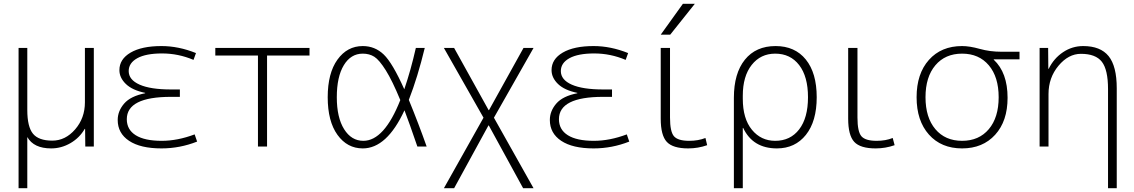

<svg xmlns="http://www.w3.org/2000/svg" viewBox="-20 -773 5985 1013"><path d="M428 -520H475V0H430L429 -93H427Q400 -46 352 -18Q304 10 250 10Q158 10 124 -50V220H78V-520H124V-193Q124 -104 154 -67.5Q184 -31 256 -31Q325 -31 376.5 -90.5Q428 -150 428 -233Z M746 -281V-283Q678 -297 644 -330Q610 -363 610 -403Q610 -461 669 -495.5Q728 -530 832 -530Q922 -530 1014 -493L1001 -457Q921 -491 835 -491Q750 -491 704.5 -466Q659 -441 659 -398Q659 -352 716.5 -326.5Q774 -301 882 -301H929V-262H882Q649 -262 649 -144Q649 -89 696 -59.5Q743 -30 833 -30Q917 -30 1007 -64L1020 -26Q929 10 832 10Q721 10 661 -30Q601 -70 601 -140Q601 -187 635 -226.5Q669 -266 746 -281Z M1389 -480V0H1341V-480H1116V-520H1613V-480Z M2137 -246Q2189 -119 2231 0H2182Q2140 -123 2114 -191Q2021 10 1894 10Q1812 10 1760.5 -61.5Q1709 -133 1709 -260Q1709 -387 1760.5 -458.5Q1812 -530 1894 -530Q1958 -530 2004.5 -485.5Q2051 -441 2113 -302Q2147 -401 2174 -520H2221Q2184 -367 2137 -246ZM2092 -245Q2050 -347 2015.5 -402Q1981 -457 1955 -473.5Q1929 -490 1894 -490Q1831 -490 1794 -429Q1757 -368 1757 -260Q1757 -153 1795.5 -91.5Q1834 -30 1897 -30Q2007 -30 2092 -245Z M2559 -111H2557L2376 220H2322L2531 -152L2322 -520H2376L2558 -192H2560L2742 -520H2795L2586 -152L2795 220H2740Z M3026 -281V-283Q2958 -297 2924 -330Q2890 -363 2890 -403Q2890 -461 2949 -495.5Q3008 -530 3112 -530Q3202 -530 3294 -493L3281 -457Q3201 -491 3115 -491Q3030 -491 2984.5 -466Q2939 -441 2939 -398Q2939 -352 2996.5 -326.5Q3054 -301 3162 -301H3209V-262H3162Q2929 -262 2929 -144Q2929 -89 2976 -59.5Q3023 -30 3113 -30Q3197 -30 3287 -64L3300 -26Q3209 10 3112 10Q3001 10 2941 -30Q2881 -70 2881 -140Q2881 -187 2915 -226.5Q2949 -266 3026 -281Z M3515 -520V-153Q3515 -78 3536 -54Q3557 -30 3616 -30Q3664 -30 3702 -45L3711 -7Q3663 10 3611 10Q3530 10 3498 -24.5Q3466 -59 3466 -147V-520ZM3466 -590 3583 -753H3646L3516 -590Z M4070 -490Q3993 -490 3946 -430.5Q3899 -371 3899 -268V-252Q3899 -147 3947 -88.5Q3995 -30 4070 -30Q4150 -30 4196.5 -90.5Q4243 -151 4243 -260Q4243 -369 4196.5 -429.5Q4150 -490 4070 -490ZM4289 -260Q4289 -133 4232 -61.5Q4175 10 4079 10Q3952 10 3901 -98H3899V220H3852V-257Q3852 -386 3910 -458Q3968 -530 4072 -530Q4174 -530 4231.5 -459Q4289 -388 4289 -260Z M4504 -520V-153Q4504 -78 4525 -54Q4546 -30 4605 -30Q4653 -30 4690 -45L4700 -7Q4652 10 4600 10Q4519 10 4487 -24.5Q4455 -59 4455 -147V-520Z M5056 -530Q5096 -530 5149.5 -515Q5203 -500 5263 -500H5359V-460H5223V-458Q5296 -390 5296 -257Q5296 -134 5230.5 -62Q5165 10 5056 10Q4946 10 4881 -63Q4816 -136 4816 -260Q4816 -384 4881 -457Q4946 -530 5056 -530ZM4915 -91.5Q4967 -30 5056 -30Q5145 -30 5197 -91.5Q5249 -153 5249 -260Q5249 -367 5197 -428.5Q5145 -490 5056 -490Q4967 -490 4915 -428.5Q4863 -367 4863 -260Q4863 -153 4915 -91.5Z M5683 -489Q5617 -489 5564.5 -426Q5512 -363 5512 -277V0H5465V-520H5510L5511 -410H5513Q5540 -465 5588.5 -497.5Q5637 -530 5695 -530Q5786 -530 5829 -477Q5872 -424 5872 -307V220H5826V-303Q5826 -405 5793.5 -447Q5761 -489 5683 -489Z"/></svg>

Font: M PLUS 1p Light
Style: Regular
Weight: 300
Version: Version 1.061